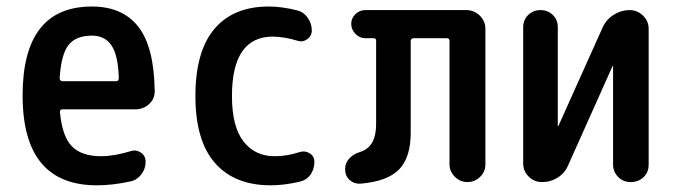

<svg xmlns="http://www.w3.org/2000/svg" viewBox="-20 -550 2040 580"><path d="M257.8 -442.4Q210 -442.4 187.5 -414.6Q165 -386.7 160.2 -314.5Q160.2 -305.7 168 -304.7H331.1Q338.9 -304.7 338.9 -314.5Q336.9 -382.8 316.9 -412.6Q296.9 -442.4 257.8 -442.4ZM272.5 9.8Q48.8 9.8 48.3 -260.3Q47.9 -530.3 257.8 -530.3Q349.6 -530.3 397.5 -469.7Q445.3 -409.2 447.3 -276.4Q448.2 -252 430.7 -235.8Q413.1 -219.7 388.7 -219.7H168Q161.1 -219.7 161.1 -210.9Q168 -137.7 197.3 -107.9Q226.6 -78.1 285.2 -78.1Q325.2 -78.1 376 -93.8Q391.6 -98.6 405.8 -88.9Q419.9 -79.1 419.9 -61.5Q419.9 -40 406.7 -22.9Q393.6 -5.9 374 -2Q320.3 9.8 272.5 9.8Z M797.9 9.8Q688.5 9.8 629.4 -57.6Q570.3 -125 570.3 -259.8Q570.3 -394.5 627.4 -462.4Q684.6 -530.3 792 -530.3Q832 -530.3 877.9 -518.6Q897.5 -513.7 909.7 -496.1Q921.9 -478.5 921.9 -458Q921.9 -441.4 908.2 -431.6Q894.5 -421.9 878.9 -426.8Q841.8 -438.5 804.7 -439.5Q680.7 -439.5 680.7 -259.8Q680.7 -168 715.3 -123Q750 -78.1 809.6 -78.1Q847.7 -78.1 885.7 -90.8Q901.4 -95.7 915.5 -86.9Q929.7 -78.1 929.7 -61.5Q929.7 -39.1 918 -22.5Q906.2 -5.9 884.8 -1Q837.9 9.8 797.9 9.8Z M1068.4 4.9Q1049.8 5.9 1036.1 -6.3Q1022.5 -18.6 1022.5 -39.1Q1022.5 -57.6 1035.2 -71.3Q1047.9 -85 1067.4 -90.8Q1116.2 -105.5 1116.2 -174.8V-426.8Q1116.2 -434.6 1108.4 -434.6H1083Q1066.4 -434.6 1053.7 -447.8Q1041 -460.9 1041 -478Q1041 -495.1 1053.7 -507.3Q1066.4 -519.5 1083 -519.5H1388.7Q1412.1 -519.5 1429.2 -502.9Q1446.3 -486.3 1446.3 -462.9V-53.7Q1446.3 -31.2 1430.2 -15.6Q1414.1 0 1392.1 0Q1370.1 0 1354 -16.1Q1337.9 -32.2 1337.9 -53.7V-426.8Q1337.9 -434.6 1329.1 -434.6H1230.5Q1221.7 -434.6 1220.7 -426.8V-149.4Q1220.7 -74.2 1185.5 -38.1Q1150.4 -2 1068.4 4.9Z M1617.2 0Q1593.8 0 1577.1 -16.6Q1560.5 -33.2 1560.5 -55.7V-467.8Q1560.5 -490.2 1575.7 -504.9Q1590.8 -519.5 1612.8 -519.5Q1634.8 -519.5 1649.9 -504.9Q1665 -490.2 1665 -467.8V-169.9Q1665 -168.9 1666 -168.9Q1667 -168.9 1667 -169.9L1800.8 -467.8Q1811.5 -491.2 1834 -505.4Q1856.4 -519.5 1880.9 -519.5H1881.8Q1905.3 -519.5 1922.4 -502.9Q1939.5 -486.3 1939.5 -462.9V-52.7Q1939.5 -29.3 1923.8 -14.6Q1908.2 0 1885.7 0Q1862.3 0 1847.2 -15.6Q1832 -31.2 1832 -52.7V-349.6Q1832 -350.6 1831.1 -350.6Q1830.1 -350.6 1830.1 -349.6L1696.3 -50.8Q1686.5 -27.3 1665 -13.7Q1643.6 0 1617.2 0Z"/></svg>

Font: Rounded Mgen+ 1m medium
Style: Regular
Weight: 500
Designer: [Source Han Sans]
Ryoko NISHIZUKA  (kana & ideographs); Paul D. Hunt (Latin, Greek & Cyrillic); Wenlong ZHANG  (bopomofo
Version: Version 1.059.20150602